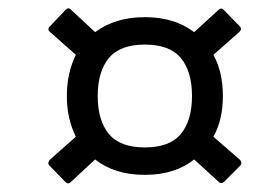

<svg xmlns="http://www.w3.org/2000/svg" viewBox="-20 -538 635 448"><path d="M145 -113Q139 -107 132 -114L95 -152Q90 -157 96 -165L157 -219Q147 -239 141.5 -262.5Q136 -286 136 -314Q136 -342 141.5 -366Q147 -390 157 -410L96 -464Q90 -470 96 -476L133 -515Q140 -522 146 -515L202 -463Q249 -498 318 -498Q387 -498 433 -463L490 -515Q496 -521 502 -515L540 -476Q545 -470 539 -464L478 -410Q489 -390 494.5 -366Q500 -342 500 -314Q500 -286 494.5 -262.5Q489 -239 478 -219L540 -165Q546 -158 541 -152L503 -114Q497 -108 491 -113L433 -166Q388 -130 318 -130Q247 -130 202 -166ZM318 -194Q376 -194 402 -225.5Q428 -257 428 -314Q428 -371 402 -402.5Q376 -434 318 -434Q260 -434 234 -402.5Q208 -371 208 -314Q208 -257 234 -225.5Q260 -194 318 -194Z"/></svg>

Font: Sofia Sans Semi Condensed
Style: Italic
Weight: 400
Italic angle: -9°
Designer: Botio Nikoltchev, Ani Petrova
Foundry: lettersoup
Version: Version 4.101